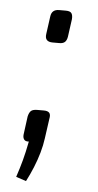

<svg xmlns="http://www.w3.org/2000/svg" viewBox="-46 -468 320 625"><g transform="rotate(5 114.0 -155.0)"><path d="M144 -437Q158 -437 162.5 -430.5Q167 -424 166 -411L158 -353Q156 -341 150 -335.5Q144 -330 132 -330H110Q83 -330 87 -356L95 -414Q98 -437 122 -437ZM101 -107Q114 -107 119 -101Q124 -95 121 -81L112 -17Q109 6 102 30.5Q95 55 85 79.5Q75 104 63 127L30 116Q40 86 47 60Q54 34 61 -2Q50 -1 45.5 -7Q41 -13 42 -23L50 -83Q53 -96 59 -101.5Q65 -107 80 -107Z"/></g></svg>

Font: Exo 2 Light
Style: Italic
Weight: 300
Italic angle: -8°
Designer: Natanael Gama
Foundry: Natanael Gama
Version: Version 2.010